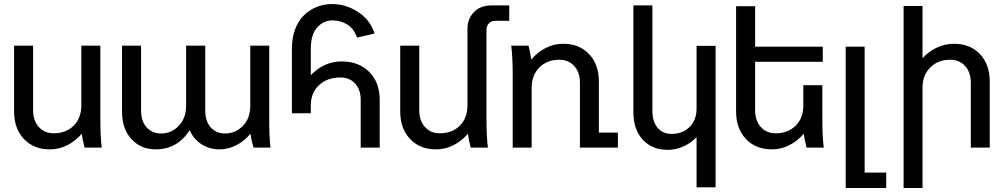

<svg xmlns="http://www.w3.org/2000/svg" viewBox="-20 -731 4975 951"><path d="M483.9 0H398.9Q388.2 -42 384.8 -68.8Q355 -33.2 314.2 -12.2Q273.4 8.8 227.1 8.8Q147 8.8 98.4 -42.7Q49.8 -94.2 49.8 -178.2V-504.9H144V-185.1Q144 -133.3 172.1 -102.1Q200.2 -70.8 246.1 -70.8Q307.1 -70.8 345 -108.6Q382.8 -146.5 382.8 -209V-504.9H477.1V-145Q477.1 -53.2 483.9 0Z M901.9 -209V-504.9H996.6V-185.1Q996.6 -129.4 1024.2 -99.6Q1051.8 -69.8 1094.7 -69.8Q1146 -69.8 1182.9 -107.2Q1219.7 -144.5 1219.7 -209V-504.9H1313.5V-145Q1313.5 -49.3 1319.8 0H1235.8Q1224.6 -37.1 1220.7 -68.8Q1189.5 -31.2 1149.4 -11.2Q1109.4 8.8 1066.9 8.8Q1018.6 8.8 979.2 -15.9Q939.9 -40.5 919.4 -85.9Q858.4 8.8 750.5 8.8Q678.7 8.8 631.6 -41.5Q584.5 -91.8 584.5 -178.2V-504.9H678.7V-185.1Q678.7 -129.4 706.8 -99.6Q734.9 -69.8 777.8 -69.8Q828.1 -69.8 865 -107.4Q901.9 -145 901.9 -209Z M1519.5 -490.2V-358.9Q1585.9 -426.8 1672.4 -426.8Q1757.3 -426.8 1809.1 -374.5Q1860.8 -322.3 1860.8 -235.8V0H1766.6V-235.8Q1766.6 -286.6 1739.3 -316.9Q1711.9 -347.2 1666.5 -347.2Q1600.6 -347.2 1560.1 -309.1Q1519.5 -271 1519.5 -209V-169.9H1425.8V-490.2Q1425.8 -543.9 1442.1 -586.9Q1458.5 -629.9 1486.6 -656.5Q1514.6 -683.1 1549.8 -697Q1585 -710.9 1624.5 -710.9Q1694.3 -710.9 1754.4 -671.1Q1814.5 -631.3 1835.4 -564.9L1748.5 -544.9Q1732.4 -589.4 1700.2 -609.6Q1668 -629.9 1627.4 -629.9Q1581.5 -629.9 1550.5 -594.5Q1519.5 -559.1 1519.5 -490.2Z M2389.6 -582V-145Q2389.6 -53.2 2396.5 0H2311.5Q2300.8 -42 2297.4 -68.8Q2267.6 -33.2 2226.8 -12.2Q2186 8.8 2139.6 8.8Q2059.6 8.8 2011 -42.7Q1962.4 -94.2 1962.4 -178.2V-504.9H2056.6V-185.1Q2056.6 -133.3 2084.7 -102.1Q2112.8 -70.8 2158.7 -70.8Q2219.7 -70.8 2257.6 -108.6Q2295.4 -146.5 2295.4 -209V-587.9Q2295.4 -637.7 2327.4 -670.9Q2359.4 -704.1 2413.6 -704.1H2502.4V-627.9H2433.6Q2413.1 -627.9 2401.4 -615.2Q2389.6 -602.5 2389.6 -582Z M2512.2 -504.9H2597.7Q2607.4 -466.8 2611.3 -436Q2641.1 -471.7 2682.1 -492.9Q2723.1 -514.2 2769.5 -514.2Q2849.6 -514.2 2897.9 -462.9Q2946.3 -411.6 2946.3 -327.1V-74.2H3040.5V0H2852.5V-320.8Q2852.5 -372.6 2824.5 -403.8Q2796.4 -435.1 2750.5 -435.1Q2689.5 -435.1 2651.4 -396.7Q2613.3 -358.4 2613.3 -295.9V0H2519.5V-359.9Q2519.5 -447.8 2512.2 -504.9Z M3524.4 -503.9V196.8H3430.2V-51.8Q3403.3 -22.9 3365.5 -5.9Q3327.6 11.2 3287.6 11.2Q3209.5 11.2 3163.3 -39.6Q3117.2 -90.3 3117.2 -175.8V-704.1H3211.4V-182.1Q3211.4 -128.9 3236.8 -98.4Q3262.2 -67.9 3306.6 -67.9Q3361.8 -67.9 3396 -102.5Q3430.2 -137.2 3430.2 -193.8V-503.9Z M4060.1 0H3975.1Q3964.4 -42 3960.9 -68.8Q3931.2 -33.2 3890.4 -12.2Q3849.6 8.8 3803.2 8.8Q3723.1 8.8 3674.6 -42.7Q3626 -94.2 3626 -178.2V-700.2H3720.2V-500H4055.2V-424.8H3720.2V-185.1Q3720.2 -133.3 3748.3 -102.1Q3776.4 -70.8 3822.3 -70.8Q3883.3 -70.8 3921.1 -108.6Q3959 -146.5 3959 -209V-309.1H4053.2V-145Q4053.2 -53.2 4060.1 0Z M4168.9 200.2V-500H4262.7V124H4369.6V200.2Z M4549.3 -701.2V-442.9Q4579.1 -475.6 4619.6 -494.9Q4660.2 -514.2 4705.6 -514.2Q4785.6 -514.2 4834 -462.9Q4882.3 -411.6 4882.3 -327.1V0H4788.6V-320.8Q4788.6 -372.6 4760.5 -403.8Q4732.4 -435.1 4686.5 -435.1Q4625.5 -435.1 4587.4 -396.7Q4549.3 -358.4 4549.3 -295.9V200.2H4455.6V-701.2Z"/></svg>

Font: LT Superior Med
Style: Regular
Weight: 500
Designer: Daniel Lyons
Foundry: LyonsType
Version: Version 1.000